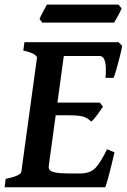

<svg xmlns="http://www.w3.org/2000/svg" viewBox="-23 -794 539 814"><path d="M495.1 -599.6Q492.2 -583 485.4 -555.7Q478.5 -528.3 471.2 -502.4Q463.9 -476.6 458.5 -463.9H424.3Q432.6 -556.6 399.4 -556.6H224.1L245.6 -615.2H479.5ZM413.6 -341.8Q404.8 -328.1 389.4 -307.1Q374 -286.1 363.3 -278.3Q350.6 -293 331.3 -299.1Q312 -305.2 269.5 -305.2H184.1L201.2 -358.9H400.4ZM462.4 -148.4Q456.1 -120.6 448.5 -89.6Q440.9 -58.6 434.1 -34.2Q427.2 -9.8 423.3 0H-3.4L1 -35.6Q65.4 -49.3 67.4 -65.4L133.8 -549.3Q134.8 -555.2 121.1 -564Q107.4 -572.8 75.7 -579.6L80.6 -615.2H321.3L316.9 -579.6Q285.2 -576.2 267.1 -571.5Q249 -566.9 248 -560.1L183.6 -89.8Q182.6 -80.1 188 -73.2Q193.4 -66.4 212.6 -62.5Q231.9 -58.6 272 -58.6H316.9Q358.4 -58.6 380.9 -81.3Q403.3 -104 430.7 -161.1ZM492.7 -758.3Q490.2 -751.5 483.9 -739.3Q477.5 -727.1 470.7 -715.3Q463.9 -703.6 460.9 -698.2H156.2L144.5 -713.4Q148.4 -723.6 159.4 -744.1Q170.4 -764.6 175.8 -774.4H479.5Z"/></svg>

Font: Gentium Plus
Style: Bold Italic
Weight: 700
Italic angle: -8°
Designer: Victor Gaultney, Annie Olsen, Iska Routamaa, Becca Hirsbrunner
Foundry: SIL International
Version: Version 6.101